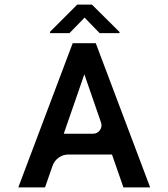

<svg xmlns="http://www.w3.org/2000/svg" viewBox="-20 -820 737 840"><path d="M350 -743 284 -675H199V-681L318 -800H382L503 -680V-675H416ZM298 -631H399L637 0H520L470 -144H280Q256 -144 237 -130.5Q218 -117 210 -95L177 0H60ZM387 -235Q406 -235 417 -250.5Q428 -266 422 -284L349 -495L259 -235Z"/></svg>

Font: Placeholder Sans Medium
Style: Regular
Weight: 500
Designer: The Branx Europe S.L
Version: Version 1.006;Fontself Maker 3.5.7